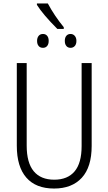

<svg xmlns="http://www.w3.org/2000/svg" viewBox="-20 -1078 626 1108"><path d="M509 -236Q509 -114 452 -52Q395 10 292 10Q187 10 132 -53Q77 -116 77 -237V-714H134V-238Q134 -139 174.5 -90Q215 -41 293 -41Q370 -41 410.5 -89Q451 -137 451 -235V-714H509ZM348 -921V-911H311Q228 -994 193 -1050V-1058H256Q294 -987 348 -921ZM261 -842Q261 -823 252 -812.5Q243 -802 228 -802Q212 -802 203 -812.5Q194 -823 194 -842Q194 -860 203 -871Q212 -882 228 -882Q243 -882 252 -871.5Q261 -861 261 -842ZM421 -842Q421 -823 411.5 -812.5Q402 -802 387 -802Q372 -802 363 -812.5Q354 -823 354 -842Q354 -861 363 -871.5Q372 -882 387 -882Q402 -882 411.5 -871Q421 -860 421 -842Z"/></svg>

Font: Noto Sans Display Light Narrow
Style: Regular
Weight: 300
Width: 4
Designer: Monotype Design team
Foundry: Monotype Imaging Inc.
Version: Version 1.000